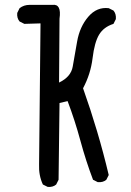

<svg xmlns="http://www.w3.org/2000/svg" viewBox="-20 -768 540 789"><path d="M175.8 0 156.2 -9.8Q138.7 -46.9 140.6 -92.8L146.5 -671.9L80.1 -669.9L60.5 -679.7Q48.8 -693.4 50.8 -714.8L60.5 -734.4Q78.1 -748 101.6 -748H195.3Q233.4 -752.9 224.6 -691.4L222.7 -428.7Q271.5 -452.1 278.8 -494.1Q286.1 -536.1 296.9 -597.2Q307.6 -658.2 342.8 -699.2Q377.9 -740.2 426.8 -734.4L446.3 -724.6Q458 -710.9 456.1 -689.5L446.3 -669.9Q406.2 -657.2 387.2 -625.5Q368.2 -593.8 360.4 -528.8Q352.5 -463.9 321.3 -405.3Q352.5 -317.4 378.9 -228.5Q405.3 -139.6 426.8 -48.8L417 -29.3Q403.3 -17.6 381.8 -19.5L362.3 -29.3Q333 -106.4 310.5 -189.5Q288.1 -272.5 257.8 -352.5L224.6 -344.7L220.7 -29.3L210.9 -9.8Q197.3 2 175.8 0Z"/></svg>

Font: NaikaiFont
Style: Regular
Weight: 400
Version: Version 1.67